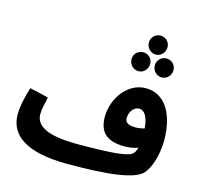

<svg xmlns="http://www.w3.org/2000/svg" viewBox="-130 -1072 1284 1234"><g transform="rotate(15 512.0 -455.0)"><path d="M789 -805C824 -805 851 -834 851 -869C851 -904 824 -931 789 -931C755 -931 727 -904 727 -869C727 -834 755 -805 789 -805ZM709 -673C744 -673 771 -702 771 -737C771 -772 744 -799 709 -799C675 -799 647 -772 647 -737C647 -702 675 -673 709 -673ZM864 -673C899 -673 926 -702 926 -737C926 -772 899 -799 864 -799C830 -799 802 -772 802 -737C802 -702 830 -673 864 -673ZM424 21C702 21 870 0 921 -60C956 -101 985 -192 985 -287C985 -448 921 -580 785 -580C662 -580 577 -453 577 -335C577 -221 643 -183 749 -183C779 -183 810 -188 837 -198C832 -179 826 -166 817 -157C788 -128 676 -119 450 -119C244 -119 172 -169 172 -244C172 -276 183 -322 192 -359L67 -388C52 -337 32 -267 32 -204C32 -74 137 21 424 21ZM715 -362C715 -408 745 -442 777 -442C814 -442 838 -403 844 -328C823 -322 801 -319 782 -319C736 -319 715 -335 715 -362Z"/></g></svg>

Font: Noto Sans Arabic UI
Style: Bold
Weight: 700
Designer: Monotype Design Team, Nadine Chahine and Nizar Qandah
Foundry: Monotype Imaging Inc.
Version: Version 2.010